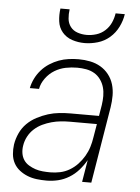

<svg xmlns="http://www.w3.org/2000/svg" viewBox="-53 -782 607 832"><g transform="rotate(5 250.0 -366.0)"><path d="M181 8Q159 8 138 5.5Q117 3 98 -4.5Q79 -12 63 -24.5Q47 -37 37.5 -54.5Q28 -72 26 -93.5Q24 -115 27 -136Q31 -161 42 -185Q53 -209 71.5 -227.5Q90 -246 114 -258.5Q138 -271 162 -278.5Q186 -286 211 -288.5Q236 -291 260 -291H383L391 -339Q394 -359 394 -378.5Q394 -398 389 -416Q384 -434 373 -449.5Q362 -465 346 -474.5Q330 -484 310.5 -487.5Q291 -491 271 -491Q246 -491 221 -486Q196 -481 173.5 -467.5Q151 -454 134.5 -431.5Q118 -409 114 -385H74Q78 -406 88 -426.5Q98 -447 113.5 -464.5Q129 -482 148.5 -494.5Q168 -507 188.5 -514.5Q209 -522 231 -525Q253 -528 274 -528Q300 -528 324.5 -523Q349 -518 369.5 -506Q390 -494 405 -475Q420 -456 427 -432.5Q434 -409 434 -383.5Q434 -358 430 -333L375 0H335L351 -96Q338 -73 320 -52.5Q302 -32 279 -18Q256 -4 231 2Q206 8 181 8ZM194 -29Q215 -29 236.5 -33.5Q258 -38 277.5 -49.5Q297 -61 312.5 -77.5Q328 -94 339.5 -113.5Q351 -133 357.5 -154Q364 -175 367 -196L377 -255H260Q240 -255 220 -253Q200 -251 180 -245.5Q160 -240 141 -231Q122 -222 106 -207.5Q90 -193 80 -174Q70 -155 67 -135Q64 -118 66.5 -101.5Q69 -85 77.5 -72Q86 -59 100 -50.5Q114 -42 129 -37Q144 -32 161 -30.5Q178 -29 194 -29ZM293 -600Q265 -600 239 -608.5Q213 -617 196 -637Q179 -657 175.5 -684.5Q172 -712 176 -740H216Q213 -719 215 -699Q217 -679 228.5 -664Q240 -649 259 -642.5Q278 -636 299 -636Q320 -636 341 -642.5Q362 -649 378.5 -664Q395 -679 404 -699Q413 -719 416 -740H456Q452 -712 438.5 -684.5Q425 -657 402 -637Q379 -617 350 -608.5Q321 -600 293 -600Z"/></g></svg>

Font: Iosevka Term Curly XLt Obl
Style: Regular
Weight: 200
Italic angle: -9°
Designer: Belleve Invis
Foundry: Belleve Invis
Version: Version 32.3.0